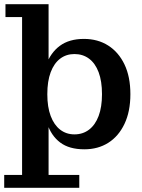

<svg xmlns="http://www.w3.org/2000/svg" viewBox="-23 -702 676 913"><path d="M378 8Q306 8 263 -24.5Q220 -57 201 -116Q182 -175 182 -254H175Q175 -332 196 -391.5Q217 -451 261.5 -484Q306 -517 376 -517Q442 -517 491.5 -485.5Q541 -454 569 -395.5Q597 -337 597 -254Q597 -172 569 -113Q541 -54 492 -23Q443 8 378 8ZM331 -63Q371 -63 400.5 -85.5Q430 -108 446 -150.5Q462 -193 462 -254Q462 -316 446 -358.5Q430 -401 400.5 -423Q371 -445 331 -445Q292 -445 263 -423Q234 -401 218 -358.5Q202 -316 202 -254Q202 -193 218 -150.5Q234 -108 263 -85.5Q292 -63 331 -63ZM-3 191V130H82V-621H3V-682H208V-364L190 -258L208 -150V130H354V191Z"/></svg>

Font: Montagu Slab Medium
Style: Regular
Weight: 500
Version: Version 1.000